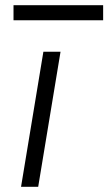

<svg xmlns="http://www.w3.org/2000/svg" viewBox="-20 -719 417 739"><path d="M61 0 147 -520H213L127 0ZM32 -641V-699H377V-641Z"/></svg>

Font: Iosevka Aile Light Oblique
Style: Regular
Weight: 300
Italic angle: -9°
Designer: Belleve Invis
Foundry: Belleve Invis
Version: Version 31.1.0; ttfautohint (v1.8.4)